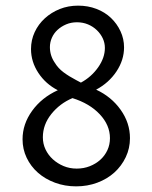

<svg xmlns="http://www.w3.org/2000/svg" viewBox="-20 -651 540 681"><path d="M420 -483Q420 -438 393 -397.5Q366 -357 321 -333Q375 -308 408 -261.5Q441 -215 441 -161Q441 -125 426 -93.5Q411 -62 385.5 -39Q360 -16 325 -3Q290 10 250 10Q210 10 175 -3Q140 -16 114.5 -38.5Q89 -61 74.5 -91.5Q60 -122 60 -157Q60 -211 94 -258Q128 -305 185 -331Q142 -353 116 -392.5Q90 -432 90 -477Q90 -509 103 -537Q116 -565 139 -586Q162 -607 192 -619Q222 -631 257 -631Q292 -631 322 -619.5Q352 -608 373.5 -587.5Q395 -567 407.5 -540Q420 -513 420 -483ZM237 -303Q192 -284 162 -246.5Q132 -209 132 -164Q132 -141 141.5 -121Q151 -101 167.5 -86Q184 -71 205.5 -62Q227 -53 252 -53Q277 -53 298.5 -61.5Q320 -70 336 -84.5Q352 -99 361 -118.5Q370 -138 370 -161Q370 -207 334 -245.5Q298 -284 237 -303ZM174 -429Q186 -409 205.5 -394.5Q225 -380 250 -367L267 -358Q304 -378 328 -412Q352 -446 352 -481Q352 -499 344.5 -515Q337 -531 323.5 -544Q310 -557 292 -564.5Q274 -572 253 -572Q232 -572 214.5 -564.5Q197 -557 184 -545Q171 -533 164 -517Q157 -501 157 -484Q157 -454 174 -429Z"/></svg>

Font: Inconsolata
Style: Regular
Weight: 400
Designer: Raph Levien, Kirill Tkachev
Foundry: Cyreal
Version: Version 1.013